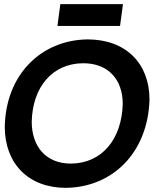

<svg xmlns="http://www.w3.org/2000/svg" viewBox="-20 -896 788 926"><path d="M257 -771H559L573 -876H271ZM322 -107C200 -107 133 -191 133 -309C137 -477 233 -590 381 -591C503 -591 572 -512 572 -394C567 -225 472 -108 322 -107ZM3 -285C3 -109 115 10 298 10C526 7 694 -163 701 -416C701 -590 587 -706 402 -706C178 -703 8 -536 3 -285Z"/></svg>

Font: Cantarell
Style: BoldOblique
Weight: 700
Italic angle: -8°
Designer: Dave Crossland
Version: Version 0.024